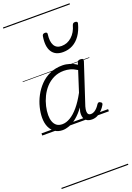

<svg xmlns="http://www.w3.org/2000/svg" viewBox="-265 -1098 1163 1687"><g transform="rotate(-20 316.5 -255.0)"><path d="M187 17Q145 17 115 -3Q85 -23 68.5 -59.5Q52 -96 52 -146Q52 -191 64.5 -242.5Q77 -294 103 -343Q129 -392 167.5 -432Q206 -472 258 -495.5Q310 -519 376 -519Q409 -519 444 -508Q479 -497 507 -477L513 -495Q517 -507 523.5 -511Q530 -515 543 -515Q562 -515 566.5 -507.5Q571 -500 567 -488L443 -111Q436 -86 436 -68Q436 -50 444 -40.5Q452 -31 467 -31Q484 -31 499.5 -40Q515 -49 528 -63.5Q541 -78 550 -93Q555 -100 562.5 -103.5Q570 -107 580 -100Q592 -94 592.5 -86Q593 -78 588 -71Q577 -51 558.5 -31Q540 -11 515.5 3Q491 17 460 17Q438 17 422 10Q406 3 396.5 -10Q387 -23 384 -41Q381 -59 384 -81Q387 -91 389.5 -100.5Q392 -110 395 -119Q357 -67 319.5 -37Q282 -7 248 5Q214 17 187 17ZM110 -150Q110 -115 120 -88.5Q130 -62 150 -47.5Q170 -33 202 -33Q237 -33 275.5 -55.5Q314 -78 353.5 -124.5Q393 -171 432 -243L493 -433Q458 -455 429 -462.5Q400 -470 372 -470Q318 -470 275.5 -449Q233 -428 202 -394Q171 -360 150.5 -317.5Q130 -275 120 -231.5Q110 -188 110 -150ZM424 -626Q351 -626 319.5 -676.5Q288 -727 304 -820Q306 -830 312.5 -835Q319 -840 330 -840Q342 -840 347 -834.5Q352 -829 350 -820Q341 -753 361.5 -717Q382 -681 429 -681Q484 -681 525.5 -718.5Q567 -756 584 -819Q588 -830 594 -834.5Q600 -839 611 -839Q623 -839 629 -833.5Q635 -828 632 -818Q615 -754 585 -711.5Q555 -669 514.5 -647.5Q474 -626 424 -626ZM0 490H623V500H0ZM0 -20H623V0H0ZM0 -505H623V-500H0ZM0 -1010H623V-1000H0Z"/></g></svg>

Font: Playwrite MX Guides
Style: Regular
Weight: 400
Designer: Veronika Burian, José Scaglione
Foundry: TypeTogether
Version: Version 1.003